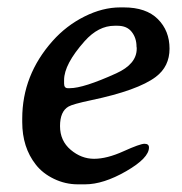

<svg xmlns="http://www.w3.org/2000/svg" viewBox="-20 -479 480 506"><path d="M148.9 -268.1V-258.8Q148.9 -246.6 158.7 -246.6H164.1Q200.2 -246.6 286.1 -285.6Q340.3 -310.1 340.3 -350.6V-353L339.8 -356Q339.8 -378.9 327.1 -395Q314.5 -411.1 290 -411.1H281.7Q239.3 -411.1 203.1 -370.6Q148.9 -309.6 148.9 -268.1ZM204.1 6.8H185.1Q152.3 6.8 122.3 -7.6Q92.3 -22 74.2 -45.4Q38.6 -90.8 38.6 -157.2V-166.5Q38.6 -281.2 118.7 -371.1Q154.8 -411.6 202.6 -435.5Q250.5 -459.5 296.9 -459.5H306.2Q365.2 -459.5 396 -428.7Q426.8 -397.9 426.8 -350.8Q426.8 -303.7 390.6 -276.4Q343.3 -240.7 219.7 -214.8Q171.4 -204.6 160.6 -198.2Q138.2 -185.5 138.2 -146.7Q138.2 -107.9 166.3 -84.2Q194.3 -60.5 228 -60.5Q261.7 -60.5 305.4 -80.3Q349.1 -100.1 360.8 -100.1Q372.6 -100.1 372.6 -90.3Q372.6 -62.5 312.5 -27.8Q252.4 6.8 204.1 6.8Z"/></svg>

Font: Averia Serif Libre
Style: Italic
Weight: 400
Italic angle: -7.90001°
Version: Version 1.002